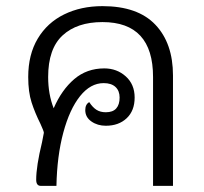

<svg xmlns="http://www.w3.org/2000/svg" viewBox="-20 -606 664 626"><path d="M544 -360V0H479V-355Q479 -534 314 -534Q231 -534 184 -490.5Q137 -447 137 -355Q137 -299 155 -253Q181 -313 222 -348Q263 -383 320 -383Q361 -383 390 -357Q419 -331 419 -288Q419 -245 393 -220.5Q367 -196 325 -196Q298 -196 278 -210Q258 -224 258 -247Q258 -266 271 -273Q282 -256 294.5 -248Q307 -240 325 -240Q348 -240 359 -252.5Q370 -265 370 -288Q370 -310 356.5 -322.5Q343 -335 318 -335Q275 -335 241 -292.5Q207 -250 186.5 -174Q166 -98 164 0H113Q98 0 98 -20Q98 -64 117 -142Q123 -172 123 -173Q123 -178 112 -202Q94 -238 83 -272Q72 -306 72 -355Q72 -428 103 -480Q134 -532 189 -559Q244 -586 314 -586Q429 -586 486.5 -525.5Q544 -465 544 -360Z"/></svg>

Font: Krub
Style: Regular
Weight: 400
Designer: Ekaluck Peanpanawate
Foundry: Cadson Demak Co.,Ltd.
Version: Version 1.000; ttfautohint (v1.6)